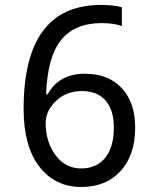

<svg xmlns="http://www.w3.org/2000/svg" viewBox="-20 -744 640 774"><path d="M471.2 -714.8V-639.2Q436.5 -650.9 390.1 -650.9Q280.8 -650.9 225.8 -582Q170.9 -513.2 166 -363.8H171.9Q218.3 -446.8 321.8 -446.8Q417 -446.8 470.9 -388.7Q524.9 -330.6 524.9 -230Q524.9 -118.7 466.1 -54.4Q407.2 9.8 308.1 9.8Q201.7 9.8 138.4 -72.5Q75.2 -154.8 75.2 -305.2Q75.2 -724.1 387.2 -724.1Q438 -724.1 471.2 -714.8ZM439 -230Q439 -300.8 405.5 -338.9Q372.1 -377 310.1 -377Q248 -377 206.1 -337.4Q164.1 -297.9 164.1 -247.1Q164.1 -172.9 203.6 -118.9Q243.2 -64.9 307.1 -64.9Q369.1 -64.9 404.1 -107.9Q439 -150.9 439 -230Z"/></svg>

Font: Apple Sans Adjectives
Style: Regular
Weight: 400
Monospace: yes
Foundry: Apple Sans Adjectives
Version: Version 0.01